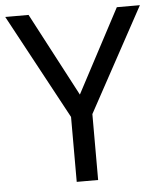

<svg xmlns="http://www.w3.org/2000/svg" viewBox="-52 -759 669 804"><g transform="rotate(-5 283.0 -357.0)"><path d="M283 -363 469 -714H566L328 -277V0H238V-273L0 -714H98Z"/></g></svg>

Font: Noto Sans Cypro Minoan
Style: Regular
Weight: 400
Designer: David Williams
Foundry: David Williams
Version: Version 1.503; ttfautohint (v1.8.4.7-5d5b)